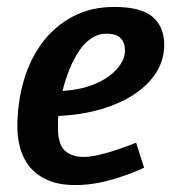

<svg xmlns="http://www.w3.org/2000/svg" viewBox="-20 -522 498 553"><path d="M309 -502Q387 -502 420 -473Q453 -444 453 -394Q453 -350 430.5 -314Q408 -278 367.5 -251Q327 -224 271 -207.5Q215 -191 148 -188Q147 -179 147 -170Q147 -161 147 -153Q147 -106 167 -88Q187 -70 220 -70Q240 -70 265.5 -76Q291 -82 315 -90Q342 -99 372 -111L395 -39Q365 -25 332 -14Q304 -4 268.5 3.5Q233 11 197 11Q150 11 118 -3Q86 -17 66.5 -40.5Q47 -64 38.5 -94Q30 -124 30 -156Q30 -227 48.5 -290Q67 -353 102.5 -400Q138 -447 190 -474.5Q242 -502 309 -502ZM160 -260Q205 -263 238.5 -274.5Q272 -286 294.5 -303Q317 -320 328.5 -339Q340 -358 340 -376Q340 -399 327.5 -412Q315 -425 286 -425Q263 -425 243 -411.5Q223 -398 207.5 -375Q192 -352 180 -322Q168 -292 160 -260Z"/></svg>

Font: Amaranth
Style: Italic
Weight: 400
Designer: Gesine Todt
Foundry: Gesine Todt
Version: Version 1.001